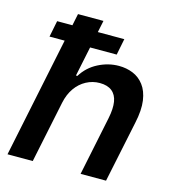

<svg xmlns="http://www.w3.org/2000/svg" viewBox="-108 -820 825 911"><g transform="rotate(15 304.0 -364.5)"><path d="M12 0 163 -729H288L229 -445H236Q265 -492 314 -517Q363 -542 415 -542Q452 -542 484 -529Q516 -516 538 -487Q560 -458 566.5 -412.5Q573 -367 559 -302L496 0H371L431 -290Q441 -339 435.5 -372Q430 -405 408 -422.5Q386 -440 348 -440Q313 -440 282 -423.5Q251 -407 229.5 -376.5Q208 -346 199 -303L136 0ZM60 -591 76 -671H406L390 -591Z"/></g></svg>

Font: Mona Sans ExtraLight SemiBold
Style: Italic
Weight: 600
Italic angle: -11.6951°
Version: Version 2.000